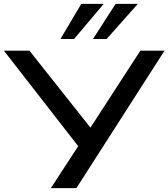

<svg xmlns="http://www.w3.org/2000/svg" viewBox="-25 -965 864 985"><path d="M236 0 388 -233 391 -196 -5 -705H126L444 -304H435L695 -705H819L367 0ZM285 -765 392 -945H507L355 -765ZM452 -765 568 -945H682L522 -765Z"/></svg>

Font: Nunito Sans 7pt Expanded Medium
Style: Regular
Weight: 500
Width: 7
Designer: Vernon Adams
Foundry: Vernon Adams
Version: Version 3.101;gftools[0.9.27]